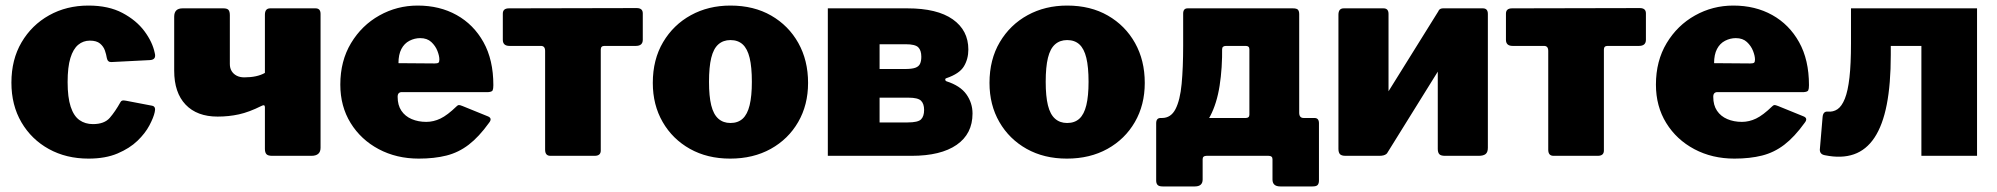

<svg xmlns="http://www.w3.org/2000/svg" viewBox="-20 -560 7175 690"><path d="M298 -540Q370 -540 420 -513.5Q470 -487 499 -448Q528 -409 536 -370Q543 -345 518 -344L381 -337Q367 -336 364 -351Q362 -364 357 -378.5Q352 -393 339.5 -403.5Q327 -414 303 -414Q279 -414 261 -399Q243 -384 233 -351.5Q223 -319 223 -265Q223 -210 234 -176.5Q245 -143 265.5 -128.5Q286 -114 314 -114Q355 -114 374.5 -136.5Q394 -159 413 -193Q415 -197 419 -198.5Q423 -200 433 -198L527 -180Q541 -177 536 -157Q532 -138 517 -109.5Q502 -81 474 -54Q446 -27 402.5 -8.5Q359 10 298 10Q218 10 155.5 -24.5Q93 -59 57 -120.5Q21 -182 21 -263Q21 -346 57.5 -408Q94 -470 156.5 -505Q219 -540 298 -540Z M958 0Q943 0 937.5 -6Q932 -12 932 -25V-175Q932 -186 919 -179Q875 -157 838.5 -149Q802 -141 762 -141Q688 -141 647 -184Q606 -227 606 -306V-500Q606 -530 636 -530H783Q796 -530 801 -524.5Q806 -519 806 -505V-330Q806 -315 812.5 -304.5Q819 -294 830.5 -288Q842 -282 858 -282Q881 -282 899.5 -286Q918 -290 932 -298V-507Q932 -530 951 -530H1114Q1132 -530 1132 -510V-29Q1132 0 1099 0Z M1409 -212Q1409 -182 1422.5 -162Q1436 -142 1459.5 -132Q1483 -122 1512 -122Q1538 -122 1563 -134Q1588 -146 1621 -178Q1625 -182 1628.5 -182.5Q1632 -183 1642 -179L1733 -142Q1751 -135 1737 -118Q1701 -68 1664.5 -40Q1628 -12 1584.5 -1Q1541 10 1485 10Q1405 10 1341 -24Q1277 -58 1240 -118Q1203 -178 1203 -256Q1203 -341 1241.5 -405Q1280 -469 1343.5 -504.5Q1407 -540 1481 -540Q1560 -540 1621 -506Q1682 -472 1717.5 -408.5Q1753 -345 1753 -254Q1753 -241 1750.5 -235.5Q1748 -230 1735 -229H1424Q1417 -229 1413 -225Q1409 -221 1409 -212ZM1542 -332Q1552 -332 1555.5 -334.5Q1559 -337 1559 -346Q1559 -359 1552 -377Q1545 -395 1530 -409Q1515 -423 1490 -423Q1470 -423 1451.5 -413.5Q1433 -404 1422.5 -384Q1412 -364 1412 -333Z M2265 -395H2152Q2139 -395 2139 -382V-19Q2139 0 2117 0H1958Q1939 0 1939 -22V-377Q1939 -395 1924 -395H1811Q1787 -395 1787 -417V-511Q1787 -530 1809 -530L2268 -531Q2290 -531 2290 -512V-417Q2290 -395 2265 -395Z M2604 10Q2522 10 2459.5 -25Q2397 -60 2361.5 -121.5Q2326 -183 2326 -262Q2326 -346 2363 -408.5Q2400 -471 2463 -505.5Q2526 -540 2605 -540Q2689 -540 2751.5 -504Q2814 -468 2849 -405.5Q2884 -343 2884 -262Q2884 -183 2848.5 -121.5Q2813 -60 2750 -25Q2687 10 2604 10ZM2605 -118Q2632 -118 2649 -133.5Q2666 -149 2674 -182Q2682 -215 2682 -266Q2682 -319 2674 -352Q2666 -385 2649 -400.5Q2632 -416 2605 -416Q2579 -416 2561.5 -400.5Q2544 -385 2536 -352Q2528 -319 2528 -266Q2528 -214 2536 -181.5Q2544 -149 2561.5 -133.5Q2579 -118 2605 -118Z M2955 0V-530H3241Q3348 -530 3404 -490.5Q3460 -451 3460 -382Q3460 -348 3444 -321.5Q3428 -295 3381 -279Q3377 -278 3377 -274Q3377 -270 3381 -268Q3431 -252 3453 -221Q3475 -190 3475 -152Q3475 -79 3418 -39.5Q3361 0 3256 0ZM3242 -120Q3279 -120 3290 -131Q3301 -142 3301 -165Q3301 -187 3290 -198Q3279 -209 3245 -209H3141V-120ZM3232 -312Q3257 -312 3269.5 -316.5Q3282 -321 3286.5 -331Q3291 -341 3291 -356Q3291 -379 3280 -390Q3269 -401 3235 -401H3141V-312Z M3814 10Q3732 10 3669.5 -25Q3607 -60 3571.5 -121.5Q3536 -183 3536 -262Q3536 -346 3573 -408.5Q3610 -471 3673 -505.5Q3736 -540 3815 -540Q3899 -540 3961.5 -504Q4024 -468 4059 -405.5Q4094 -343 4094 -262Q4094 -183 4058.5 -121.5Q4023 -60 3960 -25Q3897 10 3814 10ZM3815 -118Q3842 -118 3859 -133.5Q3876 -149 3884 -182Q3892 -215 3892 -266Q3892 -319 3884 -352Q3876 -385 3859 -400.5Q3842 -416 3815 -416Q3789 -416 3771.5 -400.5Q3754 -385 3746 -352Q3738 -319 3738 -266Q3738 -214 3746 -181.5Q3754 -149 3771.5 -133.5Q3789 -118 3815 -118Z M4158 110Q4145 110 4140 104.5Q4135 99 4135 89V-117Q4135 -136 4151 -136H4457Q4470 -136 4470 -148V-383Q4470 -395 4457 -395H4386Q4372 -395 4372 -383L4232 -511Q4232 -530 4248 -530H4626Q4640 -530 4644.5 -525Q4649 -520 4649 -509V-155Q4649 -136 4665 -136H4704Q4720 -136 4720 -117V89Q4720 99 4715.5 104.5Q4711 110 4697 110H4581Q4553 110 4553 85V12Q4553 0 4539 0H4316Q4302 0 4302 12V85Q4302 110 4274 110ZM4155 -65 4156 -136Q4188 -136 4204.5 -168Q4221 -200 4226.5 -258.5Q4232 -317 4232 -396V-511H4372V-391Q4373 -316 4363 -252Q4353 -188 4329 -142.5Q4305 -97 4262.5 -75.5Q4220 -54 4155 -65Z M4970 -510V-29Q4970 -13 4962 -6.5Q4954 0 4937 0H4816Q4801 0 4795.5 -6Q4790 -12 4790 -25V-507Q4790 -530 4809 -530H4952Q4970 -530 4970 -510ZM5327 -510V-29Q5327 -13 5319 -6.5Q5311 0 5294 0H5173Q5158 0 5152.5 -6Q5147 -12 5147 -25V-507Q5147 -530 5166 -530H5309Q5327 -530 5327 -510ZM5150 -521 5243 -457 4964 -8 4871 -73Z M5870 -395H5757Q5744 -395 5744 -382V-19Q5744 0 5722 0H5563Q5544 0 5544 -22V-377Q5544 -395 5529 -395H5416Q5392 -395 5392 -417V-511Q5392 -530 5414 -530L5873 -531Q5895 -531 5895 -512V-417Q5895 -395 5870 -395Z M6137 -212Q6137 -182 6150.5 -162Q6164 -142 6187.5 -132Q6211 -122 6240 -122Q6266 -122 6291 -134Q6316 -146 6349 -178Q6353 -182 6356.5 -182.5Q6360 -183 6370 -179L6461 -142Q6479 -135 6465 -118Q6429 -68 6392.5 -40Q6356 -12 6312.5 -1Q6269 10 6213 10Q6133 10 6069 -24Q6005 -58 5968 -118Q5931 -178 5931 -256Q5931 -341 5969.5 -405Q6008 -469 6071.5 -504.5Q6135 -540 6209 -540Q6288 -540 6349 -506Q6410 -472 6445.5 -408.5Q6481 -345 6481 -254Q6481 -241 6478.5 -235.5Q6476 -230 6463 -229H6152Q6145 -229 6141 -225Q6137 -221 6137 -212ZM6270 -332Q6280 -332 6283.5 -334.5Q6287 -337 6287 -346Q6287 -359 6280 -377Q6273 -395 6258 -409Q6243 -423 6218 -423Q6198 -423 6179.5 -413.5Q6161 -404 6150.5 -384Q6140 -364 6140 -333Z M6539 -2Q6520 -5 6520 -22L6530 -140Q6532 -160 6548 -159Q6568 -157 6583.5 -167.5Q6599 -178 6610 -205.5Q6621 -233 6626.5 -281.5Q6632 -330 6632 -404V-530H7085V0H6885V-395H6775V-363Q6775 -258 6760.5 -184Q6746 -110 6716.5 -65.5Q6687 -21 6642.5 -5.5Q6598 10 6539 -2Z"/></svg>

Font: Libre Franklin Black
Style: Regular
Weight: 900
Designer: Pablo Impallari, Rodrigo Fuenzalida, Nhung Nguyen
Foundry: Impallari Type
Version: Version 3.000